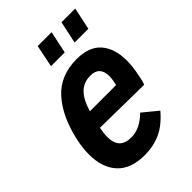

<svg xmlns="http://www.w3.org/2000/svg" viewBox="-208 -779 879 879"><g transform="rotate(-45 231.5 -340.0)"><path d="M446 -355Q446 -314 435 -264Q430 -233 423 -220L141 -224Q135 -194 135 -170Q135 -130 154 -110.5Q173 -91 212 -91Q269 -91 320 -143L392 -84Q348 -32 301 -11Q254 10 198 10Q109 10 64 -38.5Q19 -87 19 -173Q19 -216 29 -260Q55 -381 118 -451.5Q181 -522 287 -522Q369 -522 407.5 -477Q446 -432 446 -355ZM162 -310H332Q339 -342 339 -360Q339 -424 279 -424Q234 -424 206 -395Q178 -366 162 -310ZM204 -690H294L271 -582H182ZM358 -690H447L424 -582H335Z"/></g></svg>

Font: Decalotype SemiBold Italic
Style: Regular
Weight: 600
Italic angle: -12°
Designer: Alfredo Marco Pradil
Foundry: Alfredo Marco Pradil
Version: Version 1.0